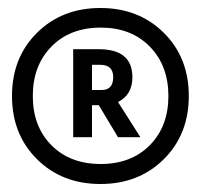

<svg xmlns="http://www.w3.org/2000/svg" viewBox="-20 -807 502 480"><path d="M210 -464H163V-684H227Q311 -684 311 -614Q311 -570 275 -552L331 -464H275L227 -544H210ZM231 -645H210V-582H234Q263 -582 263 -614Q263 -645 231 -645ZM389.5 -725Q452 -663 452 -567Q452 -471 389.5 -409Q327 -347 231 -347Q135 -347 72.5 -409Q10 -471 10 -567Q10 -663 72.5 -725Q135 -787 231 -787Q327 -787 389.5 -725ZM232 -397Q308 -397 354.5 -444Q401 -491 401 -567Q401 -643 354.5 -690.5Q308 -738 232 -738Q155 -738 108.5 -690.5Q62 -643 62 -567Q62 -491 108.5 -444Q155 -397 232 -397Z"/></svg>

Font: Hind Siliguri Medium
Style: Regular
Weight: 500
Designer: Jyotish Sonowal
Foundry: Indian Type Foundry
Version: Version 1.001;PS 1.0;hotconv 1.0.86;makeotf.lib2.5.63406; tt